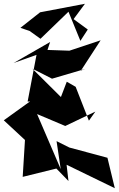

<svg xmlns="http://www.w3.org/2000/svg" viewBox="-46 -936 627 1015"><path d="M424 -298 354 -477 307 -504 276 -423 125 -573 229 -520 406 -572 382 -563 486 -723 321 -668 205 -672 219 -714 26 -603 147 -646 100 -399 113 -400 -26 -300 86 -196 74 -1 252 -45 316 21 306 -65 561 59 522 -102 321 -156 253 -190 275 -42 150 -333 299 -270 458 -346ZM418 -780 343 -835 403 -916 166 -871 62 -789 111 -772 168 -731 316 -874 379 -720Z"/></svg>

Font: Asimov Silicon
Style: Regular
Weight: 400
Designer: Google
Version: Version 2.000980; 2014